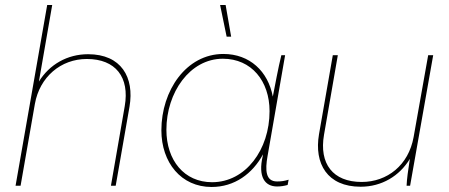

<svg xmlns="http://www.w3.org/2000/svg" viewBox="-20 -740 1787 765"><path d="M42 0H62L119 -326C138 -433 222 -505 326 -505C441 -505 497 -432 477 -317L422 0H441L496 -315C516 -432 463 -524 331 -524C248 -524 177 -483 135 -415L188 -720H168Z M1084 3C1099 3 1111 1 1126 -3L1130 -24C1113 -19 1102 -17 1084 -17C1038 -17 1036 -62 1046 -118L1116 -520H1101C1089 -473 1074 -390 1067 -355C1048 -456 975 -525 870 -525C722 -525 623 -379 623 -221C623 -92 702 5 823 5C915 5 986 -48 1028 -125L1027 -119C1007 -34 1036 3 1084 3ZM868 -506C982 -506 1054 -417 1054 -297C1054 -144 959 -14 825 -14C714 -14 643 -101 643 -223C643 -371 736 -506 868 -506ZM883 -594H901L879 -720H857Z M1417 4C1501 4 1572 -39 1613 -107C1606 -62 1601 -26 1600 0H1614L1706 -520H1686L1628 -194C1608 -82 1523 -15 1421 -15C1306 -15 1251 -88 1271 -203L1326 -520H1306L1251 -205C1231 -88 1284 4 1417 4Z"/></svg>

Font: Fixel Text 20240404 Thin
Style: Italic
Weight: 100
Width: 4
Italic angle: -10°
Designer: AlfaBravo + MacPaw
Foundry: Kyrylo Tkachov, Marchela Mozhyna, Serhii Makarenko, Maria Weinstein, Zakhar Kryvoshyya
Version: Version 1.211;Glyphs 3.2 (3225)